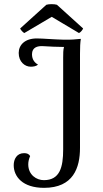

<svg xmlns="http://www.w3.org/2000/svg" viewBox="-20 -891 496 924"><path d="M254 -868C242 -872 215 -872 203 -868L77 -754C79 -748 90 -735 97 -732L229 -810L360 -732C368 -735 378 -748 380 -754ZM192 13C333 13 365 -84 365 -179V-632C365 -664 366 -686 369 -704C348 -702 321 -699 287 -700C240 -701 185 -706 157 -706C100 -706 70 -675 70 -636C70 -594 99 -570 128 -570C140 -570 154 -572 163 -580C147 -589 134 -604 134 -630C134 -664 162 -670 185 -669C219 -667 256 -665 288 -665C284 -651 284 -633 284 -614V-172C284 -86 268 -24 191 -24C156 -24 116 -49 116 -100C116 -113 119 -126 125 -140C119 -150 110 -154 96 -154C60 -154 46 -124 46 -96C46 -41 89 13 192 13Z"/></svg>

Font: Arima Koshi
Style: Regular
Weight: 400
Designer: Joana Correia and Natanael Gama
Foundry: NDISCOVER
Version: Version 1.019;PS 001.019;hotconv 1.0.88;makeotf.lib2.5.64775